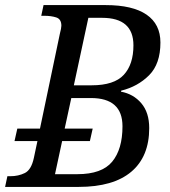

<svg xmlns="http://www.w3.org/2000/svg" viewBox="-40 -734 669 754"><path d="M-20 0 -11 -42H1Q32 -42 57.5 -54.5Q83 -67 93 -114L107 -180H17L28 -229H117L195 -601Q201 -624 201 -633Q201 -659 181 -665.5Q161 -672 134 -672H122L131 -714H375Q481 -714 535.5 -676.5Q590 -639 590 -567Q590 -483 545.5 -438.5Q501 -394 436 -378L435 -374Q484 -365 515 -328.5Q546 -292 546 -231Q546 -119 475.5 -59.5Q405 0 269 0ZM320 -399Q408 -399 446 -440Q484 -481 484 -556Q484 -664 361 -664H307L250 -399ZM264 -50Q360 -50 400.5 -99Q441 -148 441 -238Q441 -349 317 -349H240L214 -229H324L313 -180H204L176 -50Z"/></svg>

Font: Noto Serif SemiCondensed
Style: Italic
Weight: 400
Width: 4
Italic angle: -12°
Designer: Monotype Design Team
Foundry: Monotype Imaging Inc.
Version: Version 2.013